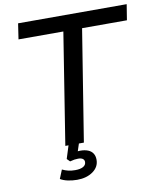

<svg xmlns="http://www.w3.org/2000/svg" viewBox="-96 -780 872 1050"><g transform="rotate(-10 340.0 -255.5)"><path d="M215 0 313 -618H64L77 -705H680L666 -618H417L318 0ZM247 194Q220 194 195 188.5Q170 183 154 173L174 124Q191 132 207.5 136Q224 140 246 140Q274 140 290 131Q306 122 306 105Q306 94 297.5 87.5Q289 81 271 81Q261 81 251 82.5Q241 84 226 88L210 72L239 -20H297L272 56L245 47Q257 44 269 42Q281 40 291 40Q315 40 333 47Q351 54 360.5 68.5Q370 83 370 104Q370 144 335 169Q300 194 247 194Z"/></g></svg>

Font: Nunito Sans 12pt ExtraLight 12pt SemiBold
Style: Italic
Weight: 600
Italic angle: -9°
Version: Version 3.101;gftools[0.9.27]